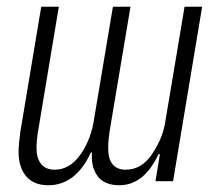

<svg xmlns="http://www.w3.org/2000/svg" viewBox="-20 -536 640 568"><path d="M123 12Q80 12 57.5 -14.5Q35 -41 35 -86Q35 -98 36.5 -114Q38 -130 40 -145L102 -516H154L94 -156Q91 -140 89.5 -125Q88 -110 88 -99Q88 -68 101.5 -51Q115 -34 142 -34Q185 -34 216 -76Q230 -95 240.5 -119.5Q251 -144 256 -170L314 -516H366L306 -158Q303 -141 301.5 -125.5Q300 -110 300 -98Q300 -34 352 -34Q397 -34 427 -76Q441 -96 452 -119.5Q463 -143 468 -170L526 -516H578L492 0H440L453 -80H449Q406 12 333 12Q289 12 269 -14.5Q249 -41 252 -85H249Q204 12 123 12Z"/></svg>

Font: IBM Plex Mono Light
Style: Italic
Weight: 300
Italic angle: -9°
Monospace: yes
Designer: Mike Abbink, Paul van der Laan, Pieter van Rosmalen
Foundry: Bold Monday
Version: Version 2.3